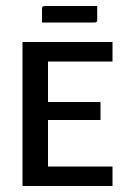

<svg xmlns="http://www.w3.org/2000/svg" viewBox="-20 -620 420 640"><path d="M120 -545V-589Q120 -596 122 -598Q124 -600 131 -600H304V-556Q304 -549 302 -547Q300 -545 293 -545ZM55 0V-480H355V-415H140V-280H315V-220H140V-65H355V0Z"/></svg>

Font: Glametrix
Style: Bold
Weight: 700
Designer: gluk
Foundry: gluk
Version: Version 0.40